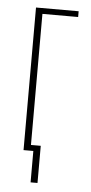

<svg xmlns="http://www.w3.org/2000/svg" viewBox="-48 -525 313 664"><g transform="rotate(5 109.0 -193.0)"><path d="M50 -495H198V-475H74V0H50ZM60 -20H108V109H84V0H60Z"/></g></svg>

Font: Moniqa Thin Paragraph
Style: Regular
Weight: 100
Designer: Rajesh Rajput
Foundry: Rajesh Rajput
Version: Version 1.000